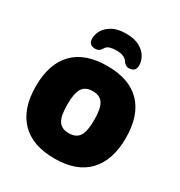

<svg xmlns="http://www.w3.org/2000/svg" viewBox="-171 -841 911 970"><g transform="rotate(30 284.5 -356.0)"><path d="M285 8Q156 8 89 -62Q22 -132 22 -262Q22 -393 89 -462Q156 -531 285 -531Q414 -531 480.5 -462Q547 -393 547 -262Q547 -132 480.5 -62Q414 8 285 8ZM285 -139Q327 -139 345 -167Q363 -195 363 -262Q363 -328 345 -356Q327 -384 285 -384Q242 -384 224 -356Q206 -328 206 -262Q206 -195 224 -167Q242 -139 285 -139ZM285 -720Q334 -720 364 -703.5Q394 -687 408 -662.5Q422 -638 422 -614Q422 -592 410.5 -583.5Q399 -575 383 -575Q362 -575 349 -596Q340 -610 323.5 -616Q307 -622 286 -622Q264 -622 247.5 -617Q231 -612 223 -598Q211 -575 186 -575Q170 -575 159 -583.5Q148 -592 148 -614Q148 -639 162.5 -663Q177 -687 207.5 -703.5Q238 -720 285 -720Z"/></g></svg>

Font: Asap Black
Style: Regular
Weight: 900
Designer: Pablo Cosgaya
Foundry: Omnibus-Type
Version: Version 3.001; ttfautohint (v1.8.4.7-5d5b)